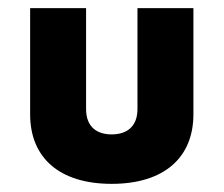

<svg xmlns="http://www.w3.org/2000/svg" viewBox="-20 -447 555 476"><path d="M256.8 8.8C387.2 8.8 459.5 -56.6 459.5 -163.6V-426.8H320.8V-176.8C320.8 -132.3 293.5 -113.8 256.8 -113.8C220.2 -113.8 193.4 -132.3 193.4 -176.8V-426.8H54.7V-163.6C54.7 -56.6 126.5 8.8 256.8 8.8Z"/></svg>

Font: Now ExtraBold
Style: Regular
Weight: 800
Designer: Alfredo Marco Pradil
Foundry: Alfredo Marco Pradil
Version: Version 1.200;hotconv 1.0.109;makeotfexe 2.5.65596